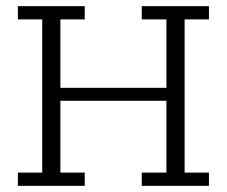

<svg xmlns="http://www.w3.org/2000/svg" viewBox="-20 -603 736 623"><path d="M38 0V-43H117V-540H38V-583H255V-540H176V-318H520V-540H440V-583H658V-540H579V-43H658V0H440V-43H520V-276H176V-43H255V0Z"/></svg>

Font: Rokkitt Light
Style: Regular
Weight: 300
Version: Version 3.103